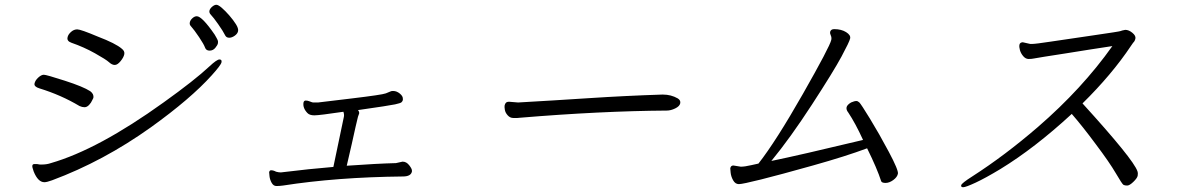

<svg xmlns="http://www.w3.org/2000/svg" viewBox="-20 -783 5040 804"><path d="M358 -401Q374 -389 371 -373L366 -363Q362 -353 353 -343.5Q344 -334 334 -334Q324 -334 313 -339Q236 -385 145 -413Q122 -420 124.5 -433Q127 -446 140 -458Q153 -470 163.5 -470Q174 -470 251.5 -445Q329 -420 358 -401ZM135 -96 147 -94H154Q176 -94 193 -100Q391 -157 665 -354Q795 -447 857 -505Q888 -534 899 -534Q910 -534 907.5 -522Q905 -510 867 -468Q779 -370 612 -250Q413 -108 198 -28Q176 -20 166 -20Q139 -20 121 -65Q114 -84 115.5 -90Q117 -96 124 -96ZM279 -604Q259 -611 263 -627Q265 -638 277 -649Q289 -660 303.5 -660Q318 -660 389 -630Q465 -601 490 -579Q503 -569 500.5 -556Q498 -543 485 -527Q472 -511 460.5 -511Q449 -511 436.5 -522.5Q424 -534 377.5 -560Q331 -586 279 -604ZM804 -715Q826 -715 879 -638Q889 -621 891.5 -615Q894 -609 892.5 -601.5Q891 -594 881.5 -582.5Q872 -571 857.5 -571Q843 -571 838.5 -584Q834 -597 814 -627Q794 -657 778 -675Q773 -681 775 -690Q777 -699 786 -707Q795 -715 804 -715ZM924 -633Q914 -653 893.5 -682Q873 -711 864 -720Q855 -729 857 -738Q859 -747 868.5 -755Q878 -763 886 -763Q894 -763 909 -750Q924 -737 940.5 -718Q957 -699 968 -681.5Q979 -664 977 -653Q975 -642 963 -633.5Q951 -625 940 -625Q929 -625 924 -633Z M1638 -100 1665 -106H1667Q1682 -106 1694 -90.5Q1706 -75 1705 -67V-65Q1701 -44 1667 -44Q1389 -41 1165 -6Q1150 -4 1137.5 -4Q1125 -4 1117.5 -17.5Q1110 -31 1108.5 -45.5Q1107 -60 1107 -62Q1109 -70 1115 -70Q1125 -70 1136 -64Q1147 -61 1156 -61Q1278 -76 1376 -84L1420 -294Q1422 -303 1418 -315Q1317 -300 1296.5 -300Q1276 -300 1267 -310Q1247 -331 1251 -354Q1253 -362 1260.5 -362Q1268 -362 1276.5 -358.5Q1285 -355 1290 -354H1313Q1321 -355 1450.5 -370.5Q1580 -386 1595.5 -392Q1611 -398 1615 -400Q1619 -402 1624 -402H1627Q1641 -402 1654.5 -391Q1668 -380 1667 -368V-364Q1665 -358 1661 -354.5Q1657 -351 1634.5 -346Q1612 -341 1479 -322Q1485 -315 1484 -308L1479 -294L1469 -252L1453 -180Q1445 -147 1432 -89Q1558 -98 1638 -100Z M2111 -357 2148 -354H2152Q2294 -362 2446.5 -372Q2599 -382 2753 -387H2756Q2790 -387 2818 -371Q2831 -363 2828.5 -350.5Q2826 -338 2807.5 -329Q2789 -320 2772 -320Q2494 -318 2158 -290Q2152 -289 2147 -289H2129Q2116 -289 2106 -300Q2096 -311 2094 -323.5Q2092 -336 2093 -341Q2096 -357 2111 -357Z M3051 -90 3082 -85Q3099 -85 3126.5 -91.5Q3154 -98 3156 -98Q3229 -191 3342 -389.5Q3455 -588 3461 -616Q3463 -626 3459 -634.5Q3455 -643 3456 -649Q3459 -661 3473 -661Q3503 -661 3523 -648.5Q3543 -636 3540 -622Q3537 -608 3504 -546.5Q3471 -485 3380 -345Q3289 -205 3210 -109Q3327 -133 3594 -197Q3562 -267 3532 -312Q3523 -323 3525 -333.5Q3527 -344 3544 -354Q3550 -356 3555 -358Q3560 -360 3566 -360Q3572 -360 3578.5 -354Q3585 -348 3623 -286Q3661 -224 3702 -147Q3743 -70 3740 -55.5Q3737 -41 3720.5 -29Q3704 -17 3688.5 -17Q3673 -17 3670 -24Q3653 -77 3611 -162Q3523 -129 3384 -90Q3245 -51 3167 -31.5Q3089 -12 3074 -12Q3059 -12 3050 -28Q3041 -44 3039.5 -60.5Q3038 -77 3038 -78Q3040 -90 3051 -90Z M4692 -658Q4707 -658 4722 -645.5Q4737 -633 4734.5 -621.5Q4732 -610 4725 -604L4716 -591Q4636 -471 4513 -350Q4726 -116 4743 -66Q4746 -57 4744 -47Q4742 -37 4726 -21.5Q4710 -6 4700 -6Q4690 -6 4684.5 -9Q4679 -12 4652.5 -57.5Q4626 -103 4568 -180Q4514 -253 4468 -306Q4313 -163 4169 -75Q4106 -37 4065 -18Q4024 1 4013.5 1Q4003 1 4005 -7.5Q4007 -16 4051 -44Q4188 -132 4326 -251Q4512 -412 4638 -590Q4596 -584 4543.5 -575.5Q4491 -567 4440 -559Q4389 -551 4353.5 -545.5Q4318 -540 4309 -538Q4300 -536 4287.5 -536Q4275 -536 4265 -547.5Q4255 -559 4251 -573Q4247 -587 4249 -596Q4251 -605 4262 -606H4263L4294 -599H4302Q4316 -599 4378.5 -608.5Q4441 -618 4555 -634.5Q4669 -651 4672.5 -653Q4676 -655 4692 -658Z"/></svg>

Font: LXGW Bright GB
Style: Italic
Weight: 400
Italic angle: -12°
Designer: Christian Thalmann (Catharsis Fonts)
Foundry: LXGW / Christian Thalmann (Catharsis Fonts) / Fontworks Inc.
Version: Version 5.510